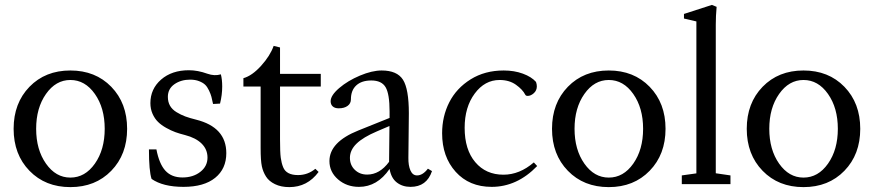

<svg xmlns="http://www.w3.org/2000/svg" viewBox="-20 -746 3541 778"><path d="M430.9 -54Q366.7 12.2 265.1 12.2Q163.6 12.2 99.4 -54Q35.2 -120.1 35.2 -224.1Q35.2 -328.1 99.4 -394.3Q163.6 -460.4 265.1 -460.4Q366.7 -460.4 430.9 -394.3Q495.1 -328.1 495.1 -224.1Q495.1 -120.1 430.9 -54ZM265.1 -26.4Q324.7 -26.4 364.5 -83Q404.3 -139.6 404.3 -224.1Q404.3 -308.6 364.5 -365.2Q324.7 -421.9 265.1 -421.9Q206.1 -421.9 166.3 -365.2Q126.5 -308.6 126.5 -224.1Q126.5 -139.6 166.3 -83Q206.1 -26.4 265.1 -26.4Z M594.2 -21Q583.5 -53.2 583.5 -140.6H613.8Q625 -82 650.1 -54.4Q675.3 -26.9 719.2 -26.9Q762.7 -26.9 791.7 -49.6Q820.8 -72.3 820.8 -107.4Q820.8 -140.6 797.1 -164.1Q773.4 -187.5 730 -198.7Q708.5 -204.1 690.9 -210.4Q673.3 -216.8 653.6 -227.8Q633.8 -238.8 620.4 -252Q606.9 -265.1 598.1 -284.9Q589.4 -304.7 589.4 -328.1Q589.4 -385.7 632.8 -423.6Q676.3 -461.4 745.6 -461.4Q781.2 -461.4 820.3 -447.3Q849.6 -437 875 -444.8Q880.4 -423.8 880.4 -395.5Q880.4 -361.3 871.6 -326.2L843.3 -324.7Q839.4 -343.3 836.7 -353.8Q834 -364.3 826.9 -379.4Q819.8 -394.5 811 -402.8Q802.2 -411.1 786.6 -417.2Q771 -423.3 750.5 -423.3Q713.4 -423.3 686.8 -404.8Q660.2 -386.2 660.2 -353.5Q660.2 -333 668.9 -317.6Q677.7 -302.2 695.3 -291.5Q712.9 -280.8 730.7 -274.2Q748.5 -267.6 774.4 -261.2Q897 -230.5 897 -125.5Q897 -62 851.8 -25.4Q806.6 11.2 723.6 11.2Q640.6 11.2 594.2 -21Z M1152.3 12.2Q1118.7 12.2 1094.2 0.2Q1069.8 -11.7 1058.1 -30.3Q1045.9 -49.3 1041 -72.3Q1036.1 -95.2 1036.1 -146V-395.5H966.3V-429.2Q1001.5 -439 1038.1 -479.5Q1074.7 -520 1088.9 -560.1L1114.7 -553.7V-446.8H1279.8V-395.5H1114.7V-180.7Q1114.7 -127.9 1117.7 -106.4Q1120.6 -85 1127.4 -68.4Q1140.1 -36.6 1187.5 -36.6Q1227.1 -36.6 1257.8 -62L1271 -49.3Q1225.6 12.2 1152.3 12.2Z M1434.6 11.2Q1384.8 11.2 1349.9 -19Q1314.9 -49.3 1314.9 -93.3Q1314.9 -170.4 1432.1 -217.3L1558.6 -268.1V-294.4Q1558.6 -365.2 1542.5 -392.6Q1526.4 -419.9 1484.4 -419.9Q1445.3 -419.9 1423.6 -399.9Q1401.9 -379.9 1401.9 -343.3Q1401.9 -326.7 1388.4 -316.9Q1375 -307.1 1352.5 -307.1Q1336.9 -307.1 1328.4 -314.7Q1319.8 -322.3 1319.8 -335.9Q1319.8 -359.4 1354.5 -389.2Q1389.2 -418.9 1438.5 -439.7Q1487.8 -460.4 1526.4 -460.4Q1588.9 -460.4 1612.8 -423.1Q1636.7 -385.7 1636.7 -286.6Q1636.7 -252.4 1635.7 -189.5Q1634.8 -126.5 1634.8 -106.4Q1634.3 -75.7 1643.1 -55.4Q1651.9 -35.2 1669.9 -35.2Q1692.9 -35.2 1713.9 -62.5L1730.5 -52.7Q1709 11.2 1643.6 11.2Q1610.8 11.2 1587.9 -6.6Q1564.9 -24.4 1558.6 -61.5Q1508.8 11.2 1434.6 11.2ZM1397.9 -106.4Q1397.9 -77.1 1417.7 -57.9Q1437.5 -38.6 1467.8 -38.6Q1518.6 -38.6 1556.6 -90.3L1558.1 -235.4L1507.8 -213.9Q1451.2 -189.9 1424.6 -163.8Q1397.9 -137.7 1397.9 -106.4Z M1972.2 11.2Q1881.3 11.2 1826.4 -49.8Q1771.5 -110.8 1771.5 -206.1Q1771.5 -274.4 1800.5 -331.5Q1829.6 -388.7 1887.2 -424.6Q1944.8 -460.4 2021 -460.4Q2064 -460.4 2098.9 -447.5Q2133.8 -434.6 2151.9 -414.1Q2155.3 -404.8 2155.3 -396Q2155.3 -379.4 2143.1 -368.4Q2130.9 -357.4 2118.2 -357.4Q2110.8 -357.4 2108.4 -362.3Q2097.7 -383.3 2070.6 -402.6Q2043.5 -421.9 2004.4 -421.9Q1944.3 -421.9 1903.6 -366.9Q1862.8 -312 1862.8 -228Q1862.8 -139.6 1905.8 -88.9Q1948.7 -38.1 2020 -38.1Q2085.4 -38.1 2143.1 -87.9L2156.7 -73.2Q2075.2 11.2 1972.2 11.2Z M2612.5 -54Q2548.3 12.2 2446.8 12.2Q2345.2 12.2 2281 -54Q2216.8 -120.1 2216.8 -224.1Q2216.8 -328.1 2281 -394.3Q2345.2 -460.4 2446.8 -460.4Q2548.3 -460.4 2612.5 -394.3Q2676.8 -328.1 2676.8 -224.1Q2676.8 -120.1 2612.5 -54ZM2446.8 -26.4Q2506.3 -26.4 2546.1 -83Q2585.9 -139.6 2585.9 -224.1Q2585.9 -308.6 2546.1 -365.2Q2506.3 -421.9 2446.8 -421.9Q2387.7 -421.9 2347.9 -365.2Q2308.1 -308.6 2308.1 -224.1Q2308.1 -139.6 2347.9 -83Q2387.7 -26.4 2446.8 -26.4Z M2742.7 0V-35.2L2801.8 -43.5V-659.2L2751.5 -670.9V-689.5L2864.7 -726.1L2883.8 -718.3Q2880.4 -681.6 2880.4 -646V-43.9L2939.9 -35.2V0Z M3401.6 -54Q3337.4 12.2 3235.8 12.2Q3134.3 12.2 3070.1 -54Q3005.9 -120.1 3005.9 -224.1Q3005.9 -328.1 3070.1 -394.3Q3134.3 -460.4 3235.8 -460.4Q3337.4 -460.4 3401.6 -394.3Q3465.8 -328.1 3465.8 -224.1Q3465.8 -120.1 3401.6 -54ZM3235.8 -26.4Q3295.4 -26.4 3335.2 -83Q3375 -139.6 3375 -224.1Q3375 -308.6 3335.2 -365.2Q3295.4 -421.9 3235.8 -421.9Q3176.8 -421.9 3137 -365.2Q3097.2 -308.6 3097.2 -224.1Q3097.2 -139.6 3137 -83Q3176.8 -26.4 3235.8 -26.4Z"/></svg>

Font: Elstob 8pt
Style: Regular
Weight: 400
Designer: Peter S. Baker
Version: Version 1.015